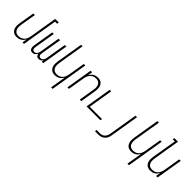

<svg xmlns="http://www.w3.org/2000/svg" viewBox="222 -2038 3557 3557"><g transform="rotate(45 2000.0 -260.0)"><path d="M186 8Q159 8 134.5 1Q110 -6 91 -22.5Q72 -39 61 -61.5Q50 -84 45.5 -109.5Q41 -135 42.5 -162Q44 -189 48 -215L99 -520H139L87 -209Q84 -188 83 -166.5Q82 -145 85.5 -124Q89 -103 98 -85Q107 -67 122 -53.5Q137 -40 157.5 -34.5Q178 -29 200 -29Q220 -29 240 -33Q260 -37 278.5 -47.5Q297 -58 313 -74Q329 -90 339.5 -108.5Q350 -127 356 -147Q362 -167 366 -187L456 -735H551L545 -698H490L375 0H335L350 -90Q337 -68 320 -48.5Q303 -29 280.5 -16Q258 -3 234 2.5Q210 8 186 8Z M762 8Q747 8 734 3.5Q721 -1 711.5 -11Q702 -21 697 -34Q692 -47 691 -61Q684 -47 675 -34Q666 -21 654 -11Q642 -1 627 3.5Q612 8 597 8Q583 8 569.5 3.5Q556 -1 547 -10.5Q538 -20 532.5 -33Q527 -46 525.5 -60Q524 -74 525 -88.5Q526 -103 528 -117L595 -520H635L567 -110Q565 -96 565 -81.5Q565 -67 571 -54.5Q577 -42 588.5 -35Q600 -28 615 -28Q626 -28 637 -31.5Q648 -35 656.5 -43Q665 -51 671.5 -60.5Q678 -70 682.5 -80.5Q687 -91 689.5 -102Q692 -113 694 -124L760 -520H800L732 -110Q730 -96 730 -81.5Q730 -67 736 -54.5Q742 -42 753.5 -35Q765 -28 780 -28Q791 -28 802 -31.5Q813 -35 821.5 -43Q830 -51 836.5 -60.5Q843 -70 847.5 -80.5Q852 -91 854.5 -102Q857 -113 859 -124L925 -520H965L879 0H839L846 -42Q839 -31 830 -21.5Q821 -12 810 -5Q799 2 786.5 5Q774 8 762 8Z M1299 215 1350 -90Q1337 -68 1320 -48.5Q1303 -29 1280.5 -16Q1258 -3 1234 2.5Q1210 8 1186 8Q1159 8 1134.5 1Q1110 -6 1091 -22.5Q1072 -39 1061 -61.5Q1050 -84 1045.5 -109.5Q1041 -135 1042.5 -162Q1044 -189 1048 -215L1134 -735H1174L1087 -209Q1084 -188 1083 -166.5Q1082 -145 1085.5 -124Q1089 -103 1098 -85Q1107 -67 1122 -53.5Q1137 -40 1157.5 -34.5Q1178 -29 1200 -29Q1220 -29 1240 -33Q1260 -37 1278.5 -47.5Q1297 -58 1313 -74Q1329 -90 1339.5 -108.5Q1350 -127 1356 -147Q1362 -167 1366 -187L1421 -520H1461L1339 215Z M1513 0 1599 -520H1639L1624 -430Q1637 -452 1654 -471.5Q1671 -491 1693 -504Q1715 -517 1739 -522.5Q1763 -528 1787 -528Q1814 -528 1839 -521Q1864 -514 1882.5 -497.5Q1901 -481 1912.5 -458.5Q1924 -436 1928 -410.5Q1932 -385 1931 -358Q1930 -331 1925 -305L1875 0H1835L1886 -311Q1890 -332 1891 -353.5Q1892 -375 1888.5 -396Q1885 -417 1876 -435Q1867 -453 1851.5 -466.5Q1836 -480 1816 -485.5Q1796 -491 1774 -491Q1754 -491 1734 -487Q1714 -483 1695 -472.5Q1676 -462 1660.5 -446Q1645 -430 1634.5 -411.5Q1624 -393 1617.5 -373Q1611 -353 1608 -333L1553 0Z M2013 0 2099 -520H2139L2059 -37H2381L2375 0Z M2451 215V178H2534Q2551 178 2568.5 175Q2586 172 2603 164.5Q2620 157 2634 144Q2648 131 2657.5 115.5Q2667 100 2673 83Q2679 66 2682 49L2776 -520H2816L2721 55Q2717 77 2710 98Q2703 119 2690.5 138.5Q2678 158 2659.5 173.5Q2641 189 2620 198.5Q2599 208 2577.5 211.5Q2556 215 2534 215Z M3299 215 3350 -90Q3337 -68 3320 -48.5Q3303 -29 3280.5 -16Q3258 -3 3234 2.5Q3210 8 3186 8Q3159 8 3134.5 1Q3110 -6 3091 -22.5Q3072 -39 3061 -61.5Q3050 -84 3045.5 -109.5Q3041 -135 3042.5 -162Q3044 -189 3048 -215L3134 -735H3174L3087 -209Q3084 -188 3083 -166.5Q3082 -145 3085.5 -124Q3089 -103 3098 -85Q3107 -67 3122 -53.5Q3137 -40 3157.5 -34.5Q3178 -29 3200 -29Q3220 -29 3240 -33Q3260 -37 3278.5 -47.5Q3297 -58 3313 -74Q3329 -90 3339.5 -108.5Q3350 -127 3356 -147Q3362 -167 3366 -187L3421 -520H3461L3339 215Z M3686 8Q3659 8 3634.5 1Q3610 -6 3591 -22.5Q3572 -39 3561 -61.5Q3550 -84 3545.5 -109.5Q3541 -135 3542.5 -162Q3544 -189 3548 -215L3628 -698H3573L3579 -735H3674L3587 -209Q3584 -188 3583 -166.5Q3582 -145 3585.5 -124Q3589 -103 3598 -85Q3607 -67 3622 -53.5Q3637 -40 3657.5 -34.5Q3678 -29 3700 -29Q3720 -29 3740 -33Q3760 -37 3778.5 -47.5Q3797 -58 3813 -74Q3829 -90 3839.5 -108.5Q3850 -127 3856 -147Q3862 -167 3866 -187L3921 -520H3961L3875 0H3835L3850 -90Q3837 -68 3820 -48.5Q3803 -29 3780.5 -16Q3758 -3 3734 2.5Q3710 8 3686 8Z"/></g></svg>

Font: Iosevka Extralight
Style: Italic
Weight: 200
Italic angle: -9°
Monospace: yes
Designer: Belleve Invis
Foundry: Belleve Invis
Version: Version 32.5.0; ttfautohint (v1.8.4)